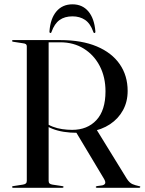

<svg xmlns="http://www.w3.org/2000/svg" viewBox="-20 -890 685 910"><path d="M585 -459Q585 -408 563 -367.8Q541 -327.5 501.5 -301.2Q462 -275 408 -266Q398.5 -264.5 388.5 -263.2Q378.5 -262 368.2 -261.2Q358 -260.5 347.5 -260.5Q312 -260.5 282.2 -265.2Q252.5 -270 228.5 -279.5Q204.5 -289 186.5 -303.5L190.5 -312Q208 -298 229.5 -289.8Q251 -281.5 274.8 -278Q298.5 -274.5 322 -274.5Q394 -274.5 437 -320.8Q480 -367 480 -457Q480 -524.5 452.8 -577Q425.5 -629.5 377.2 -659.5Q329 -689.5 266 -689.5H210.5V-33Q210.5 -24.5 214.8 -20.5Q219 -16.5 228.5 -15L275 -8Q278.5 -7.5 279.8 -6.8Q281 -6 281 -4Q281 0 275.5 0H42.5Q40 0 38.5 -1.2Q37 -2.5 37 -4Q37 -7 43 -8L88.5 -15Q98 -16.5 102.5 -20.5Q107 -24.5 107 -33V-671Q107 -677.5 102.5 -680.8Q98 -684 88.5 -685L43 -692Q37 -693 37 -696Q37 -698 38.5 -699Q40 -700 42.5 -700H266Q367.5 -700 438.8 -670Q510 -640 547.5 -585.8Q585 -531.5 585 -459ZM337.5 -268.5 435 -280 581 -43Q593.5 -23.5 607.5 -17.5Q621.5 -11.5 638.5 -8Q642 -7.5 643.5 -6.8Q645 -6 645 -4Q645 -2.5 643.5 -1.2Q642 0 639.5 0H439.5Q434 0 434 -4Q434 -5.5 435.5 -6.2Q437 -7 439.5 -8L465 -11.5Q477 -14.5 478.8 -22.2Q480.5 -30 472 -44ZM323.5 -812.5Q286.5 -812.5 262.2 -795Q238 -777.5 224.5 -739.5Q223.5 -736 222 -734.8Q220.5 -733.5 219 -733.5Q217 -733.5 215.5 -735.5Q214 -737.5 214.5 -742Q219 -802.5 247.5 -836Q276 -869.5 323.5 -869.5Q370.5 -869.5 398.8 -836Q427 -802.5 432 -742Q432.5 -737.5 431.2 -735.5Q430 -733.5 427.5 -733.5Q426 -733.5 424.5 -734.8Q423 -736 422 -739.5Q408 -779 383 -795.8Q358 -812.5 323.5 -812.5Z"/></svg>

Font: Fraunces 96pt
Style: Regular
Weight: 400
Version: Version 1.000;[b76b70a41]